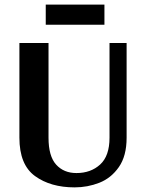

<svg xmlns="http://www.w3.org/2000/svg" viewBox="-20 -799 631 831"><path d="M528 -203Q528 -124 494.5 -76Q461 -28 410 -8Q359 12 303 12Q199 12 131.5 -37Q64 -86 64 -203V-613H190V-203Q190 -123 223 -86.5Q256 -50 311 -50Q373 -50 413.5 -87Q454 -124 454 -203V-613H528ZM432 -779V-692H178V-779Z"/></svg>

Font: Arya
Style: Bold
Weight: 700
Designer: Eduardo Rodriguez Tunni, Modular Infotech
Foundry: Eduardo Rodriguez Tunni, Modular Infotech
Version: Version 1.002